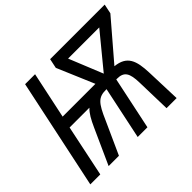

<svg xmlns="http://www.w3.org/2000/svg" viewBox="-154 -943 1172 1172"><g transform="rotate(-45 432.0 -357.0)"><path d="M26 0H112L182 -335H353C328 -311 310 -279 287 -228L184 0H273L369 -212C414 -316 437 -341 501 -341H507L435 0H519L591 -341H597C658 -341 676 -310 678 -226L684 0H771L763 -229C759 -334 739 -396 640 -406L851 -652L864 -714H393L380 -652L482 -412H199L263 -714H177ZM562 -420 473 -639H742Z"/></g></svg>

Font: Noto Sans SemiCondensed
Style: Italic
Weight: 400
Width: 4
Italic angle: -12°
Designer: Monotype Design Team
Foundry: Monotype Imaging Inc.
Version: Version 2.013